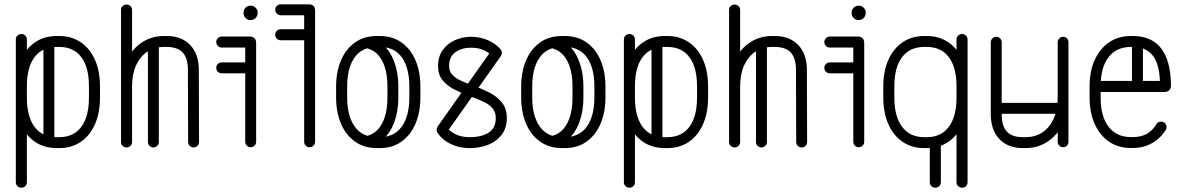

<svg xmlns="http://www.w3.org/2000/svg" viewBox="-20 -679 5459 886"><path d="M441.5 -279.9V-228.9Q441.5 -158.8 418.4 -106.1Q395.2 -53.5 353.1 -24.6Q310.9 4.4 253.2 4.4H241.9Q183.6 4.4 141.4 -24.6Q99.2 -53.5 76.1 -106.1Q53 -158.8 53 -228.9V-279.9Q53 -350.4 76.1 -402.7Q99.2 -455 141.8 -483.9Q184.2 -512.9 241.9 -512.9H253.2Q310.2 -512.9 352.8 -483.9Q395.2 -455 418.4 -402.7Q441.5 -350.4 441.5 -279.9ZM390.5 -279.9Q390.5 -368.8 355 -415.6Q319.5 -462.5 253.2 -462.5H241.9Q175 -462.5 139.5 -415.6Q104 -368.8 104 -279.9V-228.9Q104 -141 139.5 -93.5Q175 -46 241.9 -46H253.2Q319.5 -46 355 -93.5Q390.5 -141 390.5 -228.9ZM104 161.8Q104 172.5 96.6 179.9Q89.2 187.2 78.5 187.2Q67.8 187.2 60.4 179.9Q53 172.5 53 161.8V-496.6Q53 -507.4 60.4 -514.8Q67.8 -522.1 78.5 -522.1Q89.2 -522.1 96.6 -514.8Q104 -507.4 104 -496.6ZM230.8 -29.8Q230.8 -19.4 223.2 -12Q215.6 -4.6 205.9 -4.6Q195.1 -4.6 187.8 -12Q180.4 -19.4 180.4 -29.8V-478.4Q180.4 -489.1 187.8 -496.5Q195.1 -503.9 205.9 -503.9Q215.6 -503.9 223.2 -496.5Q230.8 -489.1 230.8 -478.4Z M589.4 -24.1Q589.4 -13.4 582 -6Q574.6 1.4 563.9 1.4Q553.1 1.4 545.8 -6Q538.4 -13.4 538.4 -24.1V-633.5Q538.4 -643.9 545.8 -650.9Q553.1 -658 563.9 -658Q574.6 -658 582 -650.9Q589.4 -643.9 589.4 -633.5ZM589.4 -279.9Q589.4 -269.1 582 -261.8Q574.6 -254.4 563.9 -254.4Q553.1 -254.4 545.8 -261.8Q538.4 -269.1 538.4 -279.9Q538.4 -347.4 564 -400.2Q589.6 -453 634.6 -482.9Q679.6 -512.9 737.6 -512.9H749Q817.9 -512.9 857.7 -471.1Q897.5 -429.2 897.5 -356.1L898.5 -24.1Q898.5 -13.4 891.4 -6Q884.4 1.4 873.6 1.4Q862.9 1.4 855.5 -6Q848.1 -13.4 848.1 -24.1L847.1 -356.1Q847.1 -410.5 823.1 -436.5Q799 -462.5 749 -462.5H737.6Q692.9 -462.5 659.4 -440.1Q625.9 -417.8 607.6 -376.9Q589.4 -336.1 589.4 -279.9ZM713 -24.1Q713 -13.4 705.4 -6Q697.9 1.4 688.1 1.4Q677.4 1.4 670 -6Q662.6 -13.4 662.6 -24.1V-474.8Q662.6 -485.5 670 -492.9Q677.4 -500.2 688.1 -500.2Q697.9 -500.2 705.4 -492.9Q713 -485.5 713 -474.8Z M1003.5 -459.5Q992.8 -459.5 985.4 -466.9Q978 -474.2 978 -485Q978 -495.4 985.4 -502.9Q992.8 -510.5 1003.5 -510.5H1130.9Q1162 -510.5 1162 -479.4V-25.1Q1162 -14.4 1154.6 -7Q1147.2 0.4 1136.5 0.4Q1125.8 0.4 1118.7 -7Q1111.6 -14.4 1111.6 -25.1V-459.5ZM1003.5 -340.6Q992.8 -340.6 985.4 -348Q978 -355.4 978 -365.8Q978 -376.5 985.4 -383.9Q992.8 -391.2 1003.5 -391.2H1136.5Q1147.2 -391.2 1154.6 -383.9Q1162 -376.5 1162 -365.8Q1162 -355.4 1154.6 -348Q1147.2 -340.6 1136.5 -340.6ZM1103.9 -621Q1103.9 -634.1 1113.3 -643.6Q1122.8 -653 1136.5 -653Q1150 -653 1159.4 -643.6Q1168.9 -634.1 1168.9 -621V-618.8Q1168.9 -605.2 1159.4 -595.8Q1150 -586.4 1136.5 -586.4Q1122.8 -586.4 1113.3 -595.8Q1103.9 -605.2 1103.9 -618.8Z M1275.5 -608.6Q1264.8 -608.6 1257.4 -616.2Q1250 -623.8 1250 -634.1Q1250 -644.2 1257.4 -651.6Q1264.8 -659 1275.5 -659H1404.8Q1434 -659 1434 -629.8V-25.1Q1434 -14.4 1426.6 -7Q1419.2 0.4 1408.5 0.4Q1397.8 0.4 1390.7 -7Q1383.6 -14.4 1383.6 -25.1V-608.6ZM1275.5 -493.2Q1264.8 -493.2 1257.4 -500.6Q1250 -508 1250 -518.8Q1250 -529.1 1257.4 -536.7Q1264.8 -544.2 1275.5 -544.2H1408.5Q1419.2 -544.2 1426.6 -536.7Q1434 -529.1 1434 -518.8Q1434 -508 1426.6 -500.6Q1419.2 -493.2 1408.5 -493.2Z M1531 -279.9Q1531 -347 1553.1 -399.5Q1575.2 -452 1617.2 -482.4Q1659.2 -512.9 1720.2 -512.9H1731.6Q1791.6 -512.9 1833.8 -482.4Q1876 -452 1897.9 -399.5Q1919.9 -347 1919.9 -279.9V-228.9Q1919.9 -162.1 1897.8 -109.3Q1875.6 -56.5 1833.6 -26.1Q1791.6 4.4 1731.6 4.4H1720.2Q1659.6 4.4 1617.4 -26.1Q1575.2 -56.5 1553.1 -109.3Q1531 -162.1 1531 -228.9ZM1582 -279.9V-228.9Q1582 -144.2 1616.7 -95.1Q1651.4 -46 1720.2 -46H1731.6Q1799.5 -46 1834.2 -95.1Q1868.9 -144.2 1868.9 -228.9V-279.9Q1868.9 -364.9 1834.7 -413.7Q1800.5 -462.5 1731.6 -462.5H1720.2Q1650.4 -462.5 1616.2 -413.7Q1582 -364.9 1582 -279.9ZM1661.4 -458.9 1711.4 -493.5Q1763.8 -471.9 1790.9 -413.5Q1818.1 -355.1 1818.1 -279.9V-228.9Q1818.1 -156.1 1793.1 -99.6Q1768.1 -43.1 1719.8 -18.2L1661.8 -49.2Q1714.2 -58.1 1741 -105.3Q1767.8 -152.5 1767.8 -228.9V-279.9Q1767.8 -356.4 1740.7 -403.4Q1713.6 -450.4 1661.4 -458.9Z M2250.8 -450.9Q2257.6 -459.9 2269.9 -459.9Q2274.8 -459.9 2280.7 -456.6Q2286.6 -453.4 2291.3 -447.9Q2296 -442.5 2296 -435Q2296 -427.2 2290.6 -419.5L2040.6 -66.2Q2033.8 -55.6 2020.9 -55.6Q2009.5 -55.6 2002.2 -63Q1995 -70.4 1995 -80.1Q1995 -85.2 1996.6 -89.2Q1998.2 -93.1 2000.8 -97ZM2000 -64.8Q1997.9 -67.6 1996.4 -71.6Q1995 -75.5 1995 -80.1Q1995 -90.2 2002.1 -97.9Q2009.1 -105.6 2019.9 -105.6Q2032.5 -105.6 2040 -94.6Q2055.1 -72.4 2082.8 -59.2Q2110.4 -46 2146.9 -46Q2202.4 -46 2235.1 -67.2Q2267.8 -88.4 2267.8 -134.1Q2267.8 -161.2 2253.1 -178.9Q2238.5 -196.6 2211.6 -209.4Q2184.6 -222.1 2148 -235Q2110.8 -248.8 2077.1 -265.9Q2043.4 -283 2022.4 -308.4Q2001.4 -333.8 2001.4 -374.4Q2001.4 -417.6 2023.1 -448.1Q2044.9 -478.5 2079.7 -493.9Q2114.5 -509.2 2153.9 -509.2Q2194.6 -509.2 2230.4 -494Q2266.1 -478.8 2288.8 -453Q2292 -449.4 2294 -445.1Q2296 -440.8 2296 -435Q2296 -428.5 2291 -422.8Q2286 -417 2280.1 -413.6Q2274.1 -410.1 2270.5 -410.1Q2260.1 -410.1 2252.2 -418Q2236.4 -437.4 2211.4 -448.1Q2186.4 -458.9 2153.9 -458.9Q2110.8 -458.9 2081.6 -438.2Q2052.4 -417.5 2052.4 -374.4Q2052.4 -350.2 2066.8 -334.4Q2081.1 -318.6 2106.4 -306.9Q2131.6 -295.1 2164.8 -283.5Q2201.1 -270.4 2236.8 -252.6Q2272.5 -234.8 2295.6 -206.6Q2318.8 -178.4 2318.8 -134.1Q2318.8 -89 2295.9 -58.2Q2273 -27.4 2234.2 -11.5Q2195.4 4.4 2146.9 4.4Q2100.4 4.4 2061.2 -13.9Q2022 -32.2 2000 -64.8Z M2385 -279.9Q2385 -347 2407.1 -399.5Q2429.2 -452 2471.2 -482.4Q2513.2 -512.9 2574.2 -512.9H2585.6Q2645.6 -512.9 2687.8 -482.4Q2730 -452 2751.9 -399.5Q2773.9 -347 2773.9 -279.9V-228.9Q2773.9 -162.1 2751.8 -109.3Q2729.6 -56.5 2687.6 -26.1Q2645.6 4.4 2585.6 4.4H2574.2Q2513.6 4.4 2471.4 -26.1Q2429.2 -56.5 2407.1 -109.3Q2385 -162.1 2385 -228.9ZM2436 -279.9V-228.9Q2436 -144.2 2470.7 -95.1Q2505.4 -46 2574.2 -46H2585.6Q2653.5 -46 2688.2 -95.1Q2722.9 -144.2 2722.9 -228.9V-279.9Q2722.9 -364.9 2688.7 -413.7Q2654.5 -462.5 2585.6 -462.5H2574.2Q2504.4 -462.5 2470.2 -413.7Q2436 -364.9 2436 -279.9ZM2515.4 -458.9 2565.4 -493.5Q2617.8 -471.9 2644.9 -413.5Q2672.1 -355.1 2672.1 -279.9V-228.9Q2672.1 -156.1 2647.1 -99.6Q2622.1 -43.1 2573.8 -18.2L2515.8 -49.2Q2568.2 -58.1 2595 -105.3Q2621.8 -152.5 2621.8 -228.9V-279.9Q2621.8 -356.4 2594.7 -403.4Q2567.6 -450.4 2515.4 -458.9Z M3247.5 -279.9V-228.9Q3247.5 -158.8 3224.4 -106.1Q3201.2 -53.5 3159.1 -24.6Q3116.9 4.4 3059.2 4.4H3047.9Q2989.6 4.4 2947.4 -24.6Q2905.2 -53.5 2882.1 -106.1Q2859 -158.8 2859 -228.9V-279.9Q2859 -350.4 2882.1 -402.7Q2905.2 -455 2947.8 -483.9Q2990.2 -512.9 3047.9 -512.9H3059.2Q3116.2 -512.9 3158.8 -483.9Q3201.2 -455 3224.4 -402.7Q3247.5 -350.4 3247.5 -279.9ZM3196.5 -279.9Q3196.5 -368.8 3161 -415.6Q3125.5 -462.5 3059.2 -462.5H3047.9Q2981 -462.5 2945.5 -415.6Q2910 -368.8 2910 -279.9V-228.9Q2910 -141 2945.5 -93.5Q2981 -46 3047.9 -46H3059.2Q3125.5 -46 3161 -93.5Q3196.5 -141 3196.5 -228.9ZM2910 161.8Q2910 172.5 2902.6 179.9Q2895.2 187.2 2884.5 187.2Q2873.8 187.2 2866.4 179.9Q2859 172.5 2859 161.8V-496.6Q2859 -507.4 2866.4 -514.8Q2873.8 -522.1 2884.5 -522.1Q2895.2 -522.1 2902.6 -514.8Q2910 -507.4 2910 -496.6ZM3036.8 -29.8Q3036.8 -19.4 3029.2 -12Q3021.6 -4.6 3011.9 -4.6Q3001.1 -4.6 2993.8 -12Q2986.4 -19.4 2986.4 -29.8V-478.4Q2986.4 -489.1 2993.8 -496.5Q3001.1 -503.9 3011.9 -503.9Q3021.6 -503.9 3029.2 -496.5Q3036.8 -489.1 3036.8 -478.4Z M3395.4 -24.1Q3395.4 -13.4 3388 -6Q3380.6 1.4 3369.9 1.4Q3359.1 1.4 3351.8 -6Q3344.4 -13.4 3344.4 -24.1V-633.5Q3344.4 -643.9 3351.8 -650.9Q3359.1 -658 3369.9 -658Q3380.6 -658 3388 -650.9Q3395.4 -643.9 3395.4 -633.5ZM3395.4 -279.9Q3395.4 -269.1 3388 -261.8Q3380.6 -254.4 3369.9 -254.4Q3359.1 -254.4 3351.8 -261.8Q3344.4 -269.1 3344.4 -279.9Q3344.4 -347.4 3370 -400.2Q3395.6 -453 3440.6 -482.9Q3485.6 -512.9 3543.6 -512.9H3555Q3623.9 -512.9 3663.7 -471.1Q3703.5 -429.2 3703.5 -356.1L3704.5 -24.1Q3704.5 -13.4 3697.4 -6Q3690.4 1.4 3679.6 1.4Q3668.9 1.4 3661.5 -6Q3654.1 -13.4 3654.1 -24.1L3653.1 -356.1Q3653.1 -410.5 3629.1 -436.5Q3605 -462.5 3555 -462.5H3543.6Q3498.9 -462.5 3465.4 -440.1Q3431.9 -417.8 3413.6 -376.9Q3395.4 -336.1 3395.4 -279.9ZM3519 -24.1Q3519 -13.4 3511.4 -6Q3503.9 1.4 3494.1 1.4Q3483.4 1.4 3476 -6Q3468.6 -13.4 3468.6 -24.1V-474.8Q3468.6 -485.5 3476 -492.9Q3483.4 -500.2 3494.1 -500.2Q3503.9 -500.2 3511.4 -492.9Q3519 -485.5 3519 -474.8Z M3809.5 -459.5Q3798.8 -459.5 3791.4 -466.9Q3784 -474.2 3784 -485Q3784 -495.4 3791.4 -502.9Q3798.8 -510.5 3809.5 -510.5H3936.9Q3968 -510.5 3968 -479.4V-25.1Q3968 -14.4 3960.6 -7Q3953.2 0.4 3942.5 0.4Q3931.8 0.4 3924.7 -7Q3917.6 -14.4 3917.6 -25.1V-459.5ZM3809.5 -340.6Q3798.8 -340.6 3791.4 -348Q3784 -355.4 3784 -365.8Q3784 -376.5 3791.4 -383.9Q3798.8 -391.2 3809.5 -391.2H3942.5Q3953.2 -391.2 3960.6 -383.9Q3968 -376.5 3968 -365.8Q3968 -355.4 3960.6 -348Q3953.2 -340.6 3942.5 -340.6ZM3909.9 -621Q3909.9 -634.1 3919.3 -643.6Q3928.8 -653 3942.5 -653Q3956 -653 3965.4 -643.6Q3974.9 -634.1 3974.9 -621V-618.8Q3974.9 -605.2 3965.4 -595.8Q3956 -586.4 3942.5 -586.4Q3928.8 -586.4 3919.3 -595.8Q3909.9 -605.2 3909.9 -618.8Z M4056 -279.9Q4056 -350.4 4079.3 -402.7Q4102.6 -455 4145.1 -483.9Q4187.6 -512.9 4245.2 -512.9H4256.6Q4313.6 -512.9 4356.1 -483.9Q4398.6 -455 4421.8 -402.7Q4444.9 -350.4 4444.9 -279.9V-228.9Q4444.9 -158.8 4421.8 -106.1Q4398.6 -53.5 4356.4 -24.6Q4314.2 4.4 4256.6 4.4H4245.2Q4187.6 4.4 4145.1 -24.6Q4102.6 -53.5 4079.3 -106.1Q4056 -158.8 4056 -228.9ZM4107 -279.9V-228.9Q4107 -141 4143 -93.5Q4179 -46 4245.2 -46H4256.6Q4322.5 -46 4358.2 -93.5Q4393.9 -141 4393.9 -228.9V-279.9Q4393.9 -368.8 4358.2 -415.6Q4322.5 -462.5 4256.6 -462.5H4245.2Q4179 -462.5 4143 -415.6Q4107 -368.8 4107 -279.9ZM4444.9 161.8Q4444.9 172.5 4437.5 179.9Q4430.1 187.2 4419.4 187.2Q4409 187.2 4401.4 179.9Q4393.9 172.5 4393.9 161.8V-496.6Q4393.9 -507.4 4401.4 -514.8Q4409 -522.1 4419.4 -522.1Q4430.1 -522.1 4437.5 -514.8Q4444.9 -507.4 4444.9 -496.6ZM4321.6 161.8Q4321.6 172.5 4314.2 179.9Q4306.9 187.2 4296.1 187.2Q4285.4 187.2 4278 179.9Q4270.6 172.5 4270.6 161.8V-23.4Q4270.6 -34.1 4278 -41.5Q4285.4 -48.9 4296.1 -48.9Q4306.9 -48.9 4314.2 -41.5Q4321.6 -34.1 4321.6 -23.4Z M4910.5 -25.1Q4910.5 -14.4 4903.8 -7Q4897 0.4 4886.2 0.4Q4875.5 0.4 4868.1 -7Q4860.8 -14.4 4860.8 -25.1V-484.4Q4860.8 -494.1 4868.1 -501.7Q4875.5 -509.2 4886.2 -509.2Q4897 -509.2 4903.8 -501.7Q4910.5 -494.1 4910.5 -484.4ZM4860.8 -228.9Q4860.8 -239.6 4868.1 -247Q4875.5 -254.4 4886.2 -254.4Q4897 -254.4 4903.8 -247Q4910.5 -239.6 4910.5 -228.9Q4910.5 -161.8 4885.2 -108.9Q4859.9 -56.1 4815 -25.9Q4770.1 4.4 4711.5 4.4H4700.1Q4631.2 4.4 4591.6 -37.4Q4552 -79.2 4552 -152.4V-484.4Q4552 -494.1 4559.4 -501.7Q4566.8 -509.2 4577.5 -509.2Q4588.2 -509.2 4595.3 -501.7Q4602.4 -494.1 4602.4 -484.4V-152.4Q4602.4 -98 4626.1 -72Q4649.9 -46 4700.1 -46H4711.5Q4757.2 -46 4790.8 -68.4Q4824.2 -90.8 4842.5 -132.2Q4860.8 -173.6 4860.8 -228.9ZM4577.5 -154Q4566.8 -154 4559.4 -161.6Q4552 -169.1 4552 -178.9Q4552 -189.6 4559.4 -197Q4566.8 -204.4 4577.5 -204.4H4881.6Q4892.4 -204.4 4899.8 -197Q4907.1 -189.6 4907.1 -178.9Q4907.1 -169.1 4899.8 -161.6Q4892.4 -154 4881.6 -154Z M5033.5 -254.4Q5022.8 -254.4 5016 -261.8Q5009.2 -269.1 5009.2 -279.9Q5009.2 -290.6 5016 -298Q5022.8 -305.4 5033.5 -305.4H5332.4Q5329.5 -387 5297.7 -424.8Q5265.9 -462.5 5207.1 -462.5H5198.8Q5132.5 -462.5 5095.8 -415.6Q5059 -368.8 5059 -279.9V-229.2Q5059 -141.4 5095.8 -93.9Q5132.5 -46.4 5198.8 -46.4H5207.1Q5244.2 -46.4 5271.2 -60.9Q5298.2 -75.4 5316.5 -106.9Q5324.4 -117.6 5337.6 -117.6Q5349 -117.6 5356.1 -110.2Q5363.1 -102.9 5363.1 -92.1Q5363.1 -83.9 5358.8 -78Q5332.9 -38.5 5293.9 -17.2Q5255 4 5207.1 4H5198.8Q5141.1 4 5098.2 -24.9Q5055.4 -53.9 5031.7 -106.5Q5008 -159.1 5008 -229.2V-279.9Q5008 -350.4 5031.7 -402.7Q5055.4 -455 5098.2 -483.9Q5141.1 -512.9 5198.8 -512.9H5207.1Q5293.9 -512.9 5338.1 -456Q5382.2 -399.1 5383.5 -286.1Q5383.5 -254.4 5352 -254.4ZM5254.1 -298.9Q5254.1 -288.5 5246.4 -281.4Q5238.8 -274.4 5229 -274.4Q5218.2 -274.4 5210.9 -281.4Q5203.5 -288.5 5203.5 -298.9V-475Q5203.5 -485.1 5210.9 -492.8Q5218.2 -500.5 5229 -500.5Q5238.8 -500.5 5246.4 -492.8Q5254.1 -485.1 5254.1 -475Z"/></svg>

Font: Libertine-Super Thin
Style: Regular
Weight: 100
Designer: Bastien Sozeau
Foundry: NBR — Bastien Sozeau
Version: Version 2.003;gftools[0.9.33]